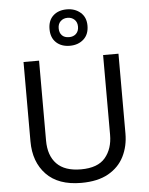

<svg xmlns="http://www.w3.org/2000/svg" viewBox="-64 -1047 859 1108"><g transform="rotate(-5 365.5 -492.5)"><path d="M640 -252Q640 -178 610 -118.5Q580 -59 518.5 -24.5Q457 10 362 10Q229 10 159.5 -62.5Q90 -135 90 -254V-714H180V-251Q180 -164 226.5 -116Q273 -68 367 -68Q464 -68 507.5 -119.5Q551 -171 551 -252V-714H640ZM365 -784Q316 -784 286 -812Q256 -840 256 -890Q256 -940 286 -967.5Q316 -995 365 -995Q412 -995 444 -967.5Q476 -940 476 -891Q476 -840 444.5 -812Q413 -784 365 -784ZM365 -834Q390 -834 405.5 -849Q421 -864 421 -890Q421 -916 405 -931Q389 -946 365 -946Q341 -946 325 -931Q309 -916 309 -890Q309 -864 323.5 -849Q338 -834 365 -834Z"/></g></svg>

Font: Noto Sans Palmyrene
Style: Regular
Weight: 400
Designer: Monotype Design Team
Foundry: Monotype Imaging Inc.
Version: Version 2.001; ttfautohint (v1.8.4.7-5d5b)